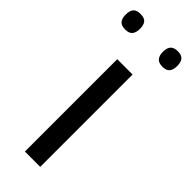

<svg xmlns="http://www.w3.org/2000/svg" viewBox="-276 -761 788 788"><g transform="rotate(45 117.5 -367.5)"><path d="M73 0V-536H162V0ZM226 -645Q204 -645 194 -656.5Q184 -668 184 -690Q184 -713 194 -724Q204 -735 226 -735Q248 -735 257.5 -724Q267 -713 267 -690Q267 -668 257.5 -656.5Q248 -645 226 -645ZM10 -645Q-13 -645 -22.5 -656.5Q-32 -668 -32 -690Q-32 -713 -22.5 -724Q-13 -735 10 -735Q32 -735 41.5 -724Q51 -713 51 -690Q51 -668 41.5 -656.5Q32 -645 10 -645Z"/></g></svg>

Font: Georama SemiExpanded
Style: Regular
Weight: 400
Width: 6
Designer: Jean-Baptiste Levee
Foundry: Production Type
Version: Version 1.001